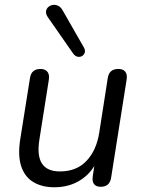

<svg xmlns="http://www.w3.org/2000/svg" viewBox="-20 -786 601 815"><path d="M210.5 8.9Q158.5 8.9 122.1 -12.8Q85.6 -34.5 70.4 -79.2Q55.1 -123.9 65.6 -192.8L107.3 -454.9Q113.1 -493.3 151.9 -493.3Q171.8 -493.3 181.3 -481.4Q190.7 -469.5 187.3 -447.6L147.1 -192.7Q136.4 -125 158.2 -91.6Q180 -58.3 234.6 -58.3Q304.9 -58.3 347.3 -103.2Q389.7 -148.2 401.3 -223.3L437.5 -454.9Q443.3 -493.3 482.2 -493.3Q502.5 -493.3 511.7 -481.7Q521 -470.1 517.6 -448.7L451.7 -31.9Q445.8 6.9 407.5 6.9Q388.6 6.9 379.6 -4Q370.7 -15 373.6 -36.9L386.8 -124.2L395.9 -111.5Q371.5 -53.9 323.1 -22.5Q274.8 8.9 210.5 8.9ZM290.2 -559.2 183.9 -711.9Q174.1 -725.5 175.3 -737Q176.5 -748.5 184.6 -755.8Q192.6 -763.1 203.9 -765.1Q215.1 -767 226.8 -761.4Q238.5 -755.8 246.4 -741.2L336 -584.6Q342.9 -572.4 339.7 -562.6Q336.6 -552.8 328 -547.9Q319.5 -543.1 309 -545.3Q298.5 -547.5 290.2 -559.2Z"/></svg>

Font: Nunito Variable Extra Light
Style: Italic
Weight: 200
Italic angle: -9°
Designer: Vernon Adams
Foundry: Vernon Adams
Version: Version 3.602